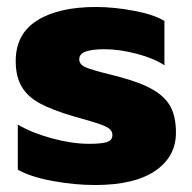

<svg xmlns="http://www.w3.org/2000/svg" viewBox="-20 -515 549 550"><path d="M31 -29V-158Q72 -134 129.5 -118.5Q187 -103 235 -103Q270 -103 286 -108Q302 -113 302 -128Q302 -140 291.5 -147.5Q281 -155 253.5 -163.5Q226 -172 190 -182Q129 -200 94 -219Q59 -238 42 -267Q25 -296 25 -340Q25 -418 86.5 -456.5Q148 -495 255 -495Q307 -495 364.5 -484Q422 -473 451 -455V-328Q421 -348 371.5 -361Q322 -374 279 -374Q245 -374 226 -367.5Q207 -361 207 -345Q207 -330 226 -322Q245 -314 294 -302Q326 -294 321 -295Q385 -278 420 -257Q455 -236 469.5 -207.5Q484 -179 484 -135Q484 -66 424.5 -25.5Q365 15 252 15Q194 15 131 3.5Q68 -8 31 -29Z"/></svg>

Font: Prompt
Style: Bold
Weight: 700
Designer: Katatrad Team
Foundry: CadsonDemak
Version: Version 1.000